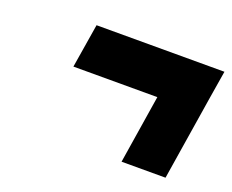

<svg xmlns="http://www.w3.org/2000/svg" viewBox="-74 -672 765 632"><g transform="rotate(20 308.0 -356.0)"><path d="M600 -455 553 -159H399L437 -399H143L168 -553H616Z"/></g></svg>

Font: Exo Black
Style: Italic
Weight: 900
Italic angle: -9°
Designer: Natanael Gama
Foundry: Natanael Gama
Version: Version 1.500; ttfautohint (v1.6)